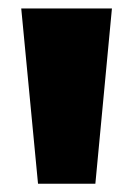

<svg xmlns="http://www.w3.org/2000/svg" viewBox="-20 -828 314 452"><path d="M69.5 -395.5 30 -808H243.5L204.5 -395.5Z"/></svg>

Font: Encode Sans Semi Expanded Black
Style: Regular
Weight: 900
Width: 6
Designer: Multiple Designers
Foundry: Impallari Type
Version: Version 3.000; ttfautohint (v1.8.3) -l 8 -r 50 -G 200 -x 14 